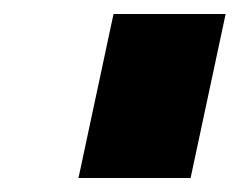

<svg xmlns="http://www.w3.org/2000/svg" viewBox="-20 -750 342 274"><path d="M92 -496 142 -730H302L252 -496Z"/></svg>

Font: Raleway Thin Black
Style: Italic
Weight: 900
Italic angle: -12°
Version: Version 4.026